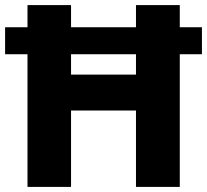

<svg xmlns="http://www.w3.org/2000/svg" viewBox="-20 -734 813 754"><path d="M88 0V-521H0V-627H88V-714H259V-627H514V-714H686V-627H773V-521H686V0H514V-300H259V0ZM259 -441H514V-521H259Z"/></svg>

Font: Noto Sans Lao Looped ExtraBold
Style: Regular
Weight: 800
Designer: Mark Frömberg, Ben Mitchell
Foundry: The Fontpad Ltd
Version: Version 1.002; ttfautohint (v1.8.4.7-5d5b)